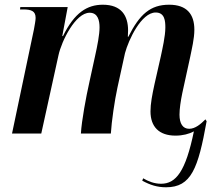

<svg xmlns="http://www.w3.org/2000/svg" viewBox="-20 -566 915 814"><path d="M684 228C791 228 820 148 856 -52L851 -60C831 -40 808 -20 782 -20C755 -20 741 -42 741 -80C741 -105 746 -138 753 -172L786 -323C793 -358 804 -402 804 -440C804 -506 772 -546 697 -546C618 -546 572 -506 524 -410H522C522 -417 523 -428 523 -437C523 -499 495 -546 416 -546C350 -546 296 -513 247 -413H244L267 -536H66L65 -526H78C113 -526 131 -519 131 -490C131 -479 127 -460 124 -442L31 0H155L228 -332C241 -392 300 -512 360 -512C395 -512 402 -479 402 -450C402 -419 393 -373 383 -328L359 -218C345 -156 326 -54 323 0H450C453 -51 466 -140 478 -195L510 -341C525 -397 579 -513 640 -513C679 -513 681 -476 681 -449C681 -412 668 -357 662 -328L635 -209C625 -163 618 -126 618 -94C618 -29 654 9 724 9C755 9 781 2 802 -9C767 161 726 213 663 213C634 213 609 203 587 190L583 200C616 218 646 228 684 228Z"/></svg>

Font: Noto Serif Display SemiCondensed SemiBold
Style: Italic
Weight: 600
Width: 4
Italic angle: -12°
Designer: Monotype Design Team
Foundry: Monotype Imaging Inc.
Version: Version 2.009